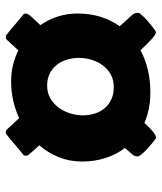

<svg xmlns="http://www.w3.org/2000/svg" viewBox="32 -737 560 664"><g transform="rotate(-90 312.0 -405.0)"><path d="M85.4 -399.9Q85.4 -444.3 100.3 -481.4Q115.2 -518.6 141.6 -549.3L123.5 -568.8Q115.2 -578.1 110.1 -584.7Q105 -591.3 105.5 -597.2Q105.5 -602.5 111.3 -606.4Q112.8 -607.4 122.1 -615Q131.3 -622.6 142.3 -632.1Q153.3 -641.6 163.3 -649.9Q173.3 -658.2 176.8 -660.6Q181.2 -665 186.5 -665Q190.9 -665 193.4 -663.1L196.3 -661.1L235.4 -618.7Q264.6 -632.3 296.6 -639.4Q328.6 -646.5 362.3 -646.5Q393.1 -646.5 419.7 -639.9Q446.3 -633.3 469.7 -621.6L506.3 -661.1Q510.3 -665 516.1 -665Q521.5 -665 525.9 -660.6Q529.3 -658.2 539.3 -649.9Q549.3 -641.6 560.3 -632.1Q571.3 -622.6 580.6 -615Q589.8 -607.4 591.3 -606.4Q597.2 -602.5 597.2 -597.2Q597.2 -587.9 585.4 -575.7L577.6 -567.4Q569.3 -559.1 557.1 -545.4Q576.7 -517.1 586.9 -484.9Q597.2 -452.6 597.2 -417.5Q597.2 -373 585.7 -336.7Q574.2 -300.3 553.2 -271L591.8 -228.5Q595.7 -224.1 597.7 -219.2Q599.6 -214.4 599.6 -210Q599.6 -203.1 596.2 -199.7Q586.9 -188.5 576.2 -178.7Q565.4 -168.9 556.2 -161.6Q546.9 -154.3 540.5 -149.9Q534.2 -145.5 533.7 -145.5Q525.4 -145.5 510.5 -158.9Q495.6 -172.4 470.2 -199.2Q406.7 -165 324.2 -165Q293.5 -165 267.8 -170.4Q242.2 -175.8 218.8 -185.5L212.4 -178.7Q182.1 -146.5 168.9 -145.5Q165.5 -145.5 163.1 -147.9Q160.2 -149.4 150.6 -157.2Q141.1 -165 130.4 -174.8Q119.6 -184.6 111.3 -194.3Q103 -204.1 103 -210Q103 -214.4 105 -219.2Q106.9 -224.1 110.8 -228.5L132.3 -252.9Q108.9 -283.7 97.2 -321.3Q85.4 -358.9 85.4 -399.9ZM347.7 -522Q323.2 -522 304.2 -511Q285.2 -500 272 -482.4Q258.8 -464.8 252 -442.6Q245.1 -420.4 245.1 -397.9Q245.1 -377.4 251 -358.2Q256.8 -338.9 268.8 -324.2Q280.8 -309.6 299.3 -300.5Q317.9 -291.5 342.8 -291.5Q367.7 -291.5 386.5 -302Q405.3 -312.5 418 -329.6Q430.7 -346.7 437.3 -368.4Q443.8 -390.1 443.8 -412.1Q443.8 -433.1 438 -452.9Q432.1 -472.7 420.2 -488Q408.2 -503.4 390.1 -512.7Q372.1 -522 347.7 -522Z"/></g></svg>

Font: Carter One
Style: Regular
Weight: 400
Designer: vernon adams
Foundry: vernon adams
Version: Version 1.000